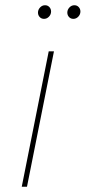

<svg xmlns="http://www.w3.org/2000/svg" viewBox="-20 -713 327 733"><path d="M63 0 166 -517H186L83 0ZM148 -641Q138 -641 131.5 -648Q125 -655 125 -665Q125 -676 133 -684.5Q141 -693 152 -693Q162 -693 168.5 -686Q175 -679 175 -669Q175 -658 167 -649.5Q159 -641 148 -641ZM260 -641Q250 -641 243.5 -648Q237 -655 237 -665Q237 -676 245 -684.5Q253 -693 264 -693Q274 -693 280.5 -686Q287 -679 287 -669Q287 -658 279 -649.5Q271 -641 260 -641Z"/></svg>

Font: Montserrat Thin
Style: Italic
Weight: 100
Italic angle: -11.3°
Designer: Julieta Ulanovsky
Foundry: Julieta Ulanovsky
Version: Version 9.000; ttfautohint (v1.8.4.7-5d5b)